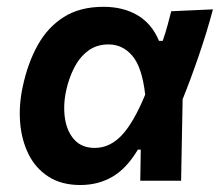

<svg xmlns="http://www.w3.org/2000/svg" viewBox="-20 -531 650 564"><path d="M216 12.5Q160.5 12.5 122.5 -12Q84.5 -36.5 64 -77.8Q43.5 -119 39.2 -170.2Q35 -221.5 46.5 -275Q61 -344.5 90.5 -397.8Q120 -451 167.5 -481Q215 -511 284 -511Q342 -511 384 -486.2Q426 -461.5 447 -411H458Q466.5 -435.5 472.2 -456.8Q478 -478 483 -498L605.5 -503.5Q588 -437.5 564.2 -368.2Q540.5 -299 516.5 -239.5Q515.5 -179.5 514.2 -119.5Q513 -59.5 512 0H392Q392.5 -23 392.8 -46.2Q393 -69.5 393.5 -91.5H385Q352 -36 310.2 -11.8Q268.5 12.5 216 12.5ZM258.5 -96.5Q302.5 -96.5 337.5 -133.5Q372.5 -170.5 406.5 -253Q397.5 -333 369 -366.8Q340.5 -400.5 299 -400.5Q263 -400.5 238 -381.2Q213 -362 197.5 -331.2Q182 -300.5 174.5 -265.5Q165 -222 170.8 -183.5Q176.5 -145 198.2 -120.8Q220 -96.5 258.5 -96.5Z"/></svg>

Font: Commissioner SemiBold
Style: Italic
Weight: 600
Italic angle: -12°
Designer: Kostas Bartsokas
Foundry: Kostas Bartsokas
Version: Version 1.000; ttfautohint (v1.8.3)